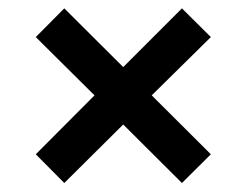

<svg xmlns="http://www.w3.org/2000/svg" viewBox="-20 -478 574 448"><path d="M130 -51 63.5 -118 200.5 -255.5 63.5 -391.5 130 -458.5 267.5 -321.5 404.5 -458.5 472 -391.5 334 -255.5 472 -118 404.5 -51 267.5 -187.5Z"/></svg>

Font: Karla Medium
Style: Regular
Weight: 500
Designer: Jonathan Pinhorn
Version: Version 2.001